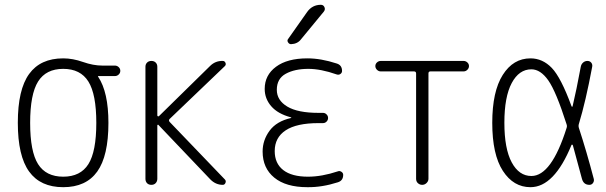

<svg xmlns="http://www.w3.org/2000/svg" viewBox="-20 -775 2540 805"><path d="M350.6 -433.1Q317.4 -486.3 245.1 -486.3Q172.9 -486.3 139.6 -433.1Q106.4 -379.9 106.4 -259.8Q106.4 -139.6 139.6 -86.9Q172.9 -34.2 245.1 -34.2Q317.4 -34.2 350.6 -86.9Q383.8 -139.6 383.8 -259.8Q383.8 -379.9 350.6 -433.1ZM245.1 -530.3Q285.2 -530.3 328.1 -515.1Q371.1 -500 409.2 -500H461.9Q470.7 -500 477.5 -493.7Q484.4 -487.3 484.4 -478Q484.4 -468.8 477.5 -462.4Q470.7 -456.1 461.9 -456.1H391.6Q390.6 -456.1 390.6 -455.1Q390.6 -454.1 391.1 -454.1Q391.6 -454.1 391.6 -453.1Q434.6 -388.7 434.6 -259.8Q434.6 -121.1 387.7 -55.7Q340.8 9.8 245.1 9.8Q149.4 9.8 102.1 -55.7Q54.7 -121.1 54.7 -260.3Q54.7 -399.4 102.1 -464.8Q149.4 -530.3 245.1 -530.3Z M589.8 -25.4V-495.1Q589.8 -505.9 596.7 -512.7Q603.5 -519.5 614.7 -519.5Q626 -519.5 632.8 -512.7Q639.6 -505.9 639.6 -495.1V-291Q639.6 -289.1 641.6 -287.6Q643.6 -286.1 646.5 -288.1L860.4 -498Q882.8 -520.5 914.1 -519.5Q921.9 -519.5 925.3 -511.7Q928.7 -503.9 922.9 -498L691.4 -276.4Q685.5 -270.5 691.4 -263.7L922.9 -22.5Q928.7 -16.6 925.3 -8.3Q921.9 0 914.1 0Q883.8 0 861.3 -23.4L644.5 -251Q643.6 -252.9 641.6 -252Q639.6 -251 639.6 -249V-25.4Q639.6 -14.6 632.8 -7.3Q626 0 614.7 0Q603.5 0 596.7 -6.8Q589.8 -13.7 589.8 -25.4Z M1200.2 -280.3Q1201.2 -280.3 1201.2 -281.2Q1201.2 -283.2 1199.2 -283.2Q1144.5 -297.9 1117.2 -329.6Q1089.8 -361.3 1089.8 -402.3Q1089.8 -460 1137.2 -495.1Q1184.6 -530.3 1268.6 -530.3Q1326.2 -530.3 1391.6 -508.8Q1414.1 -502 1414.1 -477.5Q1414.1 -469.7 1407.2 -464.8Q1400.4 -460 1391.6 -462.9Q1325.2 -486.3 1272.5 -486.3Q1215.8 -486.3 1178.2 -465.8Q1140.6 -445.3 1140.6 -398.4Q1140.6 -354.5 1184.6 -328.1Q1228.5 -301.8 1315.4 -301.8H1334Q1342.8 -301.8 1349.1 -295.4Q1355.5 -289.1 1355.5 -280.3Q1355.5 -271.5 1349.1 -265.1Q1342.8 -258.8 1334 -258.8H1315.4Q1223.6 -258.8 1177.7 -228.5Q1131.8 -198.2 1131.8 -141.6Q1131.8 -89.8 1167.5 -62Q1203.1 -34.2 1271.5 -34.2Q1329.1 -34.2 1396.5 -56.6Q1404.3 -59.6 1411.6 -54.7Q1418.9 -49.8 1418.9 -42Q1418.9 -17.6 1396.5 -10.7Q1330.1 10.7 1268.6 9.8Q1178.7 9.8 1129.9 -30.3Q1081.1 -70.3 1081.1 -139.6Q1081.1 -187.5 1110.4 -227.1Q1139.6 -266.6 1200.2 -280.3ZM1267.6 -724.6Q1289.1 -754.9 1325.2 -754.9Q1335.9 -754.9 1340.3 -745.1Q1344.7 -735.4 1337.9 -726.6L1242.2 -610.4Q1227.5 -590.8 1200.2 -589.8Q1192.4 -589.8 1187.5 -597.7Q1182.6 -605.5 1188.5 -612.3Z M1576.2 -475.6Q1567.4 -475.6 1560.5 -482.4Q1553.7 -489.3 1553.7 -498Q1553.7 -506.8 1560.5 -513.2Q1567.4 -519.5 1576.2 -519.5H1923.8Q1932.6 -519.5 1939.5 -513.2Q1946.3 -506.8 1946.3 -498Q1946.3 -489.3 1939.5 -482.4Q1932.6 -475.6 1923.8 -475.6H1784.2Q1776.4 -475.6 1776.4 -466.8V-25.4Q1776.4 -15.6 1768.6 -7.8Q1760.7 0 1750 0Q1740.2 0 1732.4 -6.8Q1724.6 -13.7 1724.6 -25.4V-466.8Q1724.6 -475.6 1715.8 -475.6Z M2208 -484.4Q2156.2 -484.4 2125.5 -426.8Q2094.7 -369.1 2094.7 -260.3Q2094.7 -151.4 2125.5 -94.2Q2156.2 -37.1 2208 -37.1Q2292 -37.1 2355.5 -238.3Q2358.4 -246.1 2355.5 -253.9Q2311.5 -391.6 2278.8 -438Q2246.1 -484.4 2208 -484.4ZM2204.1 9.8Q2132.8 9.8 2088.4 -58.6Q2043.9 -127 2043.9 -259.8Q2043.9 -391.6 2087.9 -460.9Q2131.8 -530.3 2204.1 -530.3Q2254.9 -530.3 2293.5 -490.2Q2332 -450.2 2376 -330.1Q2378.9 -324.2 2380.9 -330.1Q2396.5 -395.5 2415 -495.1Q2417 -505.9 2424.8 -512.7Q2432.6 -519.5 2442.9 -519.5Q2453.1 -519.5 2459 -512.2Q2464.8 -504.9 2462.9 -495.1Q2435.5 -348.6 2407.2 -255.9Q2404.3 -247.1 2407.2 -238.3Q2439.5 -139.6 2469.7 -24.4Q2471.7 -15.6 2466.3 -7.8Q2460.9 0 2451.2 0Q2426.8 0 2419.9 -25.4Q2391.6 -131.8 2381.8 -166Q2380.9 -168 2378.9 -168.5Q2377 -168.9 2376 -167Q2303.7 9.8 2204.1 9.8Z"/></svg>

Font: Rounded Mgen+ 2m light
Style: Regular
Weight: 200
Designer: [Source Han Sans]
Ryoko NISHIZUKA  (kana & ideographs); Paul D. Hunt (Latin, Greek & Cyrillic); Wenlong ZHANG  (bopomofo
Version: Version 1.059.20150602